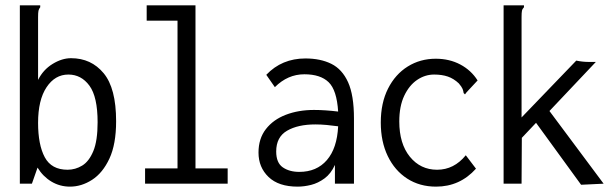

<svg xmlns="http://www.w3.org/2000/svg" viewBox="-20 -685 2290 716"><path d="M241 11Q203 11 171.5 -8Q140 -27 120 -60L99 0H54V-665H130V-658Q125 -652 123.5 -645Q122 -638 122 -621V-387Q141 -425 176 -446.5Q211 -468 245 -468Q320 -468 366.5 -412Q413 -356 413 -233Q413 -147 388 -93.5Q363 -40 323.5 -14.5Q284 11 241 11ZM232 -52Q261 -52 286.5 -67.5Q312 -83 328 -121.5Q344 -160 344 -229Q344 -324 313.5 -365.5Q283 -407 235 -407Q185 -407 153.5 -359.5Q122 -312 122 -227Q122 -145 147 -98.5Q172 -52 232 -52Z M521 0V-57H642V-608H527V-665H709V-57H829V0Z M1090 11Q1019 11 981.5 -25Q944 -61 944 -116Q944 -168 971.5 -203.5Q999 -239 1046 -257Q1093 -275 1151 -275Q1171 -275 1193.5 -273.5Q1216 -272 1241 -269Q1236 -349 1205.5 -378.5Q1175 -408 1115 -408Q1053 -408 1005 -360L973 -406Q1031 -467 1119 -467Q1175 -467 1215.5 -447Q1256 -427 1278 -378.5Q1300 -330 1300 -243V0H1229V-70Q1214 -37 1190 -19.5Q1166 -2 1140 4.5Q1114 11 1090 11ZM1010 -120Q1010 -78 1034.5 -61Q1059 -44 1096 -44Q1161 -44 1199 -88Q1237 -132 1241 -214Q1220 -217 1198 -219Q1176 -221 1156 -221Q1091 -221 1050.5 -197.5Q1010 -174 1010 -120Z M1606 11Q1545 11 1498.5 -19Q1452 -49 1426 -103Q1400 -157 1400 -228Q1400 -301 1427 -354.5Q1454 -408 1500.5 -437Q1547 -466 1605 -466Q1656 -466 1696.5 -444.5Q1737 -423 1761 -385L1720 -341L1714 -333L1709 -338Q1708 -346 1705 -353.5Q1702 -361 1691 -374Q1672 -392 1650 -399.5Q1628 -407 1599 -407Q1565 -407 1535.5 -387Q1506 -367 1487.5 -328Q1469 -289 1469 -232Q1469 -149 1508.5 -100.5Q1548 -52 1610 -52Q1673 -52 1717 -106L1755 -56Q1695 11 1606 11Z M1979 -227 1926 -171 1925 0H1858V-665H1934V-658Q1928 -652 1926.5 -645Q1925 -638 1925 -621V-247L2129 -459Q2152 -454 2178 -454H2202L2029 -271L2231 0L2147 4Z"/></svg>

Font: Inconsolata SemiCondensed
Style: Regular
Weight: 400
Width: 4
Monospace: yes
Designer: Raph Levien, Cyreal, Brenton Simpson
Foundry: Raph Levien, Cyreal, Google
Version: Version 3.000; ttfautohint (v1.8.2.53-6de2)